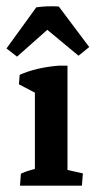

<svg xmlns="http://www.w3.org/2000/svg" viewBox="-38 -584 300 604"><path d="M147 -563.5 242.7 -436 209 -408.7 110.8 -490.2 15.6 -405.8 -17.6 -431.6 76.2 -561Q110.4 -565.9 147 -563.5ZM24.9 0 27.8 -37.6Q45.4 -45.9 71.8 -52.7V-292.5L21.5 -318.8L23.9 -348.6Q75.7 -371.6 146 -377.4H174.3V-49.3L222.7 -38.6L219.7 0Z"/></svg>

Font: Markazi Text SemiBold
Style: Regular
Weight: 600
Designer: Borna Izadpanah (Arabic designer), Fiona Ross (Arabic design director) and Florian Runge (Latin designer)
Foundry: Borna Izadpanah and Florian Runge
Version: Version 1.001; ttfautohint (v1.8.3)